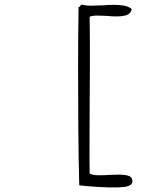

<svg xmlns="http://www.w3.org/2000/svg" viewBox="-20 -748 703 831"><path d="M553 33Q555 47 543 53.5Q531 60 515.5 61.5Q500 63 491 63Q448 64 401.5 61Q355 58 323 54Q320 -55 319 -187.5Q318 -320 318 -454Q318 -522 318.5 -588.5Q319 -655 320 -717Q326 -718 327.5 -722.5Q329 -727 335 -728Q353 -723 377 -723.5Q401 -724 426 -725Q438 -726 450 -726.5Q462 -727 474 -727Q497 -727 517 -723.5Q537 -720 550 -709Q546 -688 525.5 -682Q505 -676 479 -677Q471 -677 463 -677.5Q455 -678 447 -679Q425 -680 404 -680.5Q383 -681 368 -676Q369 -621 369 -565.5Q369 -510 369 -454Q369 -410 368.5 -366Q368 -322 368 -278Q368 -207 367.5 -136Q367 -65 368 3Q380 10 404 10.5Q428 11 454 9Q462 9 470 8.5Q478 8 486 8Q512 7 531.5 11.5Q551 16 553 33Z"/></svg>

Font: Yuji Boku
Style: Regular
Weight: 400
Designer: Kataoka Yuji
Foundry: Kinuta Font Factory
Version: Version 3.002